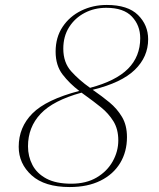

<svg xmlns="http://www.w3.org/2000/svg" viewBox="-20 -745 640 775"><path d="M492.5 -191.5Q492.5 -132.5 465 -87Q437.5 -41.5 385.8 -15.8Q334 10 261.5 10Q160 10 107.8 -37.2Q55.5 -84.5 55.5 -152.5Q55.5 -231.5 111 -287.2Q166.5 -343 300 -378Q260.5 -408 232.5 -444.5Q204.5 -481 204.5 -536.5Q204.5 -594.5 232.8 -636.8Q261 -679 308 -702Q355 -725 411 -725Q496 -725 537 -684.5Q578 -644 578 -586.5Q578 -515.5 524.2 -463.2Q470.5 -411 354 -382.5Q356 -381.5 358.5 -379.5Q391 -357 421.8 -331.8Q452.5 -306.5 472.5 -273Q492.5 -239.5 492.5 -191.5ZM235.5 -548.5Q235.5 -492.5 267.5 -457Q299.5 -421.5 343.5 -390.5Q447.5 -418 496.8 -467.5Q546 -517 546 -591Q546 -642.5 512.5 -678Q479 -713.5 409 -713.5Q361 -713.5 321.8 -693Q282.5 -672.5 259 -635.5Q235.5 -598.5 235.5 -548.5ZM93 -154.5Q93 -113.5 111 -79Q129 -44.5 167.5 -24Q206 -3.5 267.5 -3.5Q328 -3.5 370.2 -28.5Q412.5 -53.5 435 -93.8Q457.5 -134 457.5 -178.5Q457.5 -223.5 437.8 -255.5Q418 -287.5 387.5 -312Q357 -336.5 325.5 -359Q316 -366 309 -371Q194.5 -339.5 143.8 -285.5Q93 -231.5 93 -154.5Z"/></svg>

Font: Newsreader Display ExtraLight
Style: Italic
Weight: 275
Italic angle: -17°
Designer: Hugues Gentile
Foundry: Production Type
Version: Version 1.001